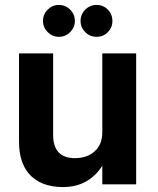

<svg xmlns="http://www.w3.org/2000/svg" viewBox="-20 -746 640 777"><path d="M531 0H394V-75Q338 11 235 11Q144 11 97 -43Q57 -90 57 -172V-530H195V-201Q195 -106 283 -106Q333 -106 363.5 -134Q394 -162 394 -210V-530H531ZM218 -726Q245 -726 264 -707Q283 -688 283 -661Q283 -635 264 -616Q245 -597 218 -597Q192 -597 173 -616Q154 -635 154 -661Q154 -688 173 -707Q192 -726 218 -726ZM371 -726Q398 -726 416.5 -707Q435 -688 435 -661Q435 -635 416.5 -616Q398 -597 371 -597Q344 -597 325 -616Q306 -635 306 -661Q306 -688 325 -707Q344 -726 371 -726Z"/></svg>

Font: Almarai Bold
Style: Regular
Weight: 700
Designer: Boutros International 2019
Foundry: Created by Boutros International 2019
Version: Version 1.10